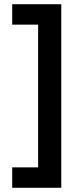

<svg xmlns="http://www.w3.org/2000/svg" viewBox="-20 -769 384 912"><path d="M161 -652V26H38V123H271V-749H38V-652Z"/></svg>

Font: Sunflower Medium
Style: Regular
Weight: 500
Designer: JIKJI
Foundry: JIKJI
Version: Version 1.00